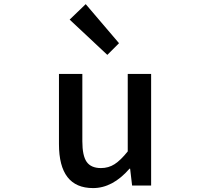

<svg xmlns="http://www.w3.org/2000/svg" viewBox="-20 -914 1040 946"><path d="M438.5 12.7Q270.5 12.7 270.5 -204.1V-549.8H385.7V-217.8Q385.7 -146.5 407.2 -116.2Q428.7 -85.9 477.5 -85.9Q514.6 -85.9 544.4 -105Q574.2 -124 609.4 -168V-549.8H724.6V0H630.9L621.1 -83H618.2Q535.2 12.7 438.5 12.7ZM508.8 -643.6 323.2 -817.4 402.3 -893.6 566.4 -701.2Z"/></svg>

Font: GenEi Gothic M SemiBold
Style: Regular
Weight: 500
Designer: o_tamon (Modified); [Source Han Sans]
Ryoko NISHIZUKA  (kana & ideographs); Paul D. Hunt (Latin, Greek & Cyrillic); Wenl
Version: Version 1.1a;Original Version 1.004